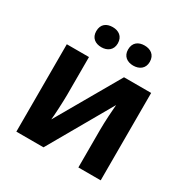

<svg xmlns="http://www.w3.org/2000/svg" viewBox="-170 -891 1005 1035"><g transform="rotate(30 332.5 -374.0)"><path d="M172 -685C172 -643 201 -623 239 -623C275 -623 306 -643 306 -685C306 -729 275 -748 239 -748C201 -748 172 -729 172 -685ZM370 -685C370 -643 400 -623 437 -623C474 -623 505 -643 505 -685C505 -729 474 -748 437 -748C400 -748 370 -729 370 -685ZM208 -544H70V0H239L464 -393C461 -363 456 -283 456 -234V0H595V-544H426L200 -151C203 -172 208 -268 208 -310Z"/></g></svg>

Font: Noto Sans Display
Style: Bold
Weight: 700
Designer: Monotype Design Team
Foundry: Monotype Imaging Inc.
Version: Version 1.900